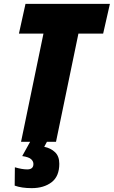

<svg xmlns="http://www.w3.org/2000/svg" viewBox="-20 -734 589 994"><path d="M136 0 95 74Q129 79 141 90Q153 101 153 115Q153 143 121 143Q94 143 57 132L56 227Q92 240 144 240Q207 240 247 209.5Q287 179 287 114Q287 75 265 54Q243 33 209 26L223 0H270L386 -560H514L549 -714H112L78 -560H205L89 0Z"/></svg>

Font: Noto Sans Display SemiCondensed Black
Style: Italic
Weight: 900
Width: 4
Designer: Monotype Design team
Foundry: Monotype Imaging Inc.
Version: 1.000